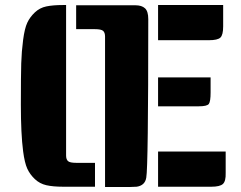

<svg xmlns="http://www.w3.org/2000/svg" viewBox="-20 -743 957 764"><path d="M283 -722H519Q544 -722 557 -710Q570 -698 570 -667Q570 -76 562 -36Q557 -5 524 0Q513 1 499 1Q448 1 398 1V-598Q398 -613 390.5 -620Q383 -627 357 -627H283ZM243 -723V-124Q243 -109 250.5 -102Q258 -95 284 -95H358V0H231Q191 0 164.5 -6Q138 -12 118.5 -30.5Q99 -49 88.5 -72Q78 -95 72 -141Q63 -210 63 -326.5Q63 -443 64.5 -491Q66 -539 72 -584.5Q78 -630 88.5 -652.5Q99 -675 118.5 -693.5Q138 -712 164.5 -717.5Q191 -723 231 -723ZM878 -140V-55Q879 -22 867 -11Q855 0 821 0H609V-140ZM868 -723V-638Q868 -604 857 -593.5Q846 -583 811 -583H609V-723ZM818 -435V-375Q818 -339 811 -329.5Q804 -320 771 -320H609V-435Z"/></svg>

Font: Keania One
Style: Regular
Weight: 400
Designer: Julia Petretta
Foundry: Julia Petretta
Version: Version 1.003